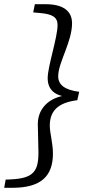

<svg xmlns="http://www.w3.org/2000/svg" viewBox="-53 -735 452 914"><path d="M324 -298C254 -307 224 -332 224 -372C224 -437 290 -536 290 -624C290 -684 246 -715 164 -715H113L105 -676L138 -673C195 -668 221 -654 221 -616C221 -556 174 -419 174 -363C174 -309 207 -275 284 -273L286 -283C194 -281 127 -228 127 -144C127 -113 130 -49 130 -9C130 81 106 114 -2 119L-26 120L-33 159H6C143 159 199 103 199 -4C199 -53 184 -103 184 -136C184 -204 219 -246 315 -258L324 -298Z"/></svg>

Font: Source Serif 4 Variable
Style: Italic
Weight: 400
Italic angle: -12°
Designer: Frank Grießhammer
Foundry: Adobe Systems Incorporated
Version: Version 4.004;hotconv 1.0.116;makeotfexe 2.5.65601